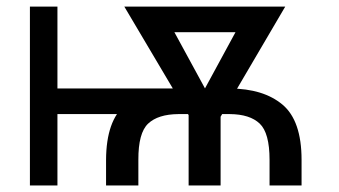

<svg xmlns="http://www.w3.org/2000/svg" viewBox="-20 -566 1034 586"><path d="M621.1 -295.9V-217.8H125V-295.9ZM155.3 -545.9V0H71.3V-545.9ZM402.3 0H303.7V-78.1Q304.2 -197.8 362.5 -246.6Q420.9 -295.4 524.4 -295.9H681.6Q784.2 -295.4 842.3 -246.6Q900.4 -197.8 900.4 -78.1V0H802.7V-78.1Q802.7 -160.2 772.7 -188.7Q742.7 -217.3 681.6 -217.8H524.4Q462.4 -217.3 432.1 -188.7Q401.9 -160.2 402.3 -78.1ZM781.2 -545.9V-467.8H447.3V-545.9ZM575.2 -240.2 741.2 -545.9H850.6L649.4 -203.1H590.8ZM469.7 -545.9 637.7 -237.3 621.1 -203.1H562.5L359.4 -545.9ZM653.3 -284.2V0H555.7V-284.2Z"/></svg>

Font: GitLab Sans
Style: Regular
Weight: 400
Designer: Rasmus Andersson
Foundry: Modifications by GitLab B.V., manufactured by rsms
Version: Version 4.000;git-c8fb6b7